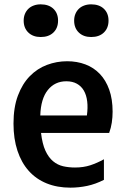

<svg xmlns="http://www.w3.org/2000/svg" viewBox="-20 -844 584 875"><path d="M41.5 -280.8Q41.5 -355 61.8 -408.7Q82 -462.4 116 -497.1Q149.9 -531.7 194.1 -548.3Q238.3 -564.9 286.1 -564.9Q331.1 -564.9 369.1 -550.5Q407.2 -536.1 434.8 -507.3Q462.4 -478.5 477.8 -435.3Q493.2 -392.1 493.2 -335Q493.2 -309.6 489.5 -285.2Q485.8 -260.7 477.5 -238.3H167Q172.9 -188 187 -157.2Q201.2 -126.5 221.7 -109.4Q242.2 -92.3 267.6 -86.4Q293 -80.6 321.8 -80.6Q360.4 -80.6 391.6 -90.8Q422.9 -101.1 453.6 -118.2V-24.4Q415.5 -4.9 377.2 3.2Q338.9 11.2 300.8 11.2Q240.7 11.2 192.6 -8.3Q144.5 -27.8 111.1 -65.2Q77.6 -102.5 59.6 -157Q41.5 -211.4 41.5 -280.8ZM376 -317.9Q380.9 -353 377.4 -381.8Q374 -410.6 362.1 -431.2Q350.1 -451.7 330.1 -462.6Q310.1 -473.6 282.2 -473.6Q230 -473.6 198 -433.8Q166 -394 163.6 -317.9ZM395.5 -675.3Q360.4 -675.3 339.1 -695.8Q317.9 -716.3 317.9 -750Q317.9 -766.6 323.5 -780.3Q329.1 -793.9 339.1 -803.7Q349.1 -813.5 363.5 -818.8Q377.9 -824.2 395.5 -824.2Q432.1 -824.2 453.4 -804Q474.6 -783.7 474.6 -750Q474.6 -716.3 453.4 -695.8Q432.1 -675.3 395.5 -675.3ZM165.5 -675.3Q130.4 -675.3 109.1 -695.8Q87.9 -716.3 87.9 -750Q87.9 -766.6 93.5 -780.3Q99.1 -793.9 109.1 -803.7Q119.1 -813.5 133.5 -818.8Q147.9 -824.2 165.5 -824.2Q202.1 -824.2 223.4 -804Q244.6 -783.7 244.6 -750Q244.6 -716.3 223.4 -695.8Q202.1 -675.3 165.5 -675.3Z"/></svg>

Font: Tauri
Style: Regular
Weight: 400
Designer: Yvonne Schüttler
Foundry: Yvonne Schüttler
Version: Version 1.003; ttfautohint (v0.93.8-669f) -l 13 -r 13 -G 200